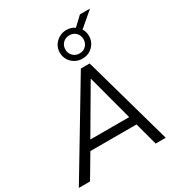

<svg xmlns="http://www.w3.org/2000/svg" viewBox="-254 -1176 1218 1322"><g transform="rotate(-30 355.0 -515.5)"><path d="M-19 0 404 -705H474L672 0H592L539 -197L571 -180H145L186 -196L70 0ZM427 -609 208 -235 186 -249H552L529 -234L429 -609ZM449 -758Q417 -758 390.5 -773Q364 -788 348.5 -814Q333 -840 333 -871Q333 -904 348.5 -929Q364 -954 390.5 -969.5Q417 -985 449 -985Q468 -985 484.5 -980Q501 -975 515 -965L585 -1031H665L548 -931Q557 -919 561 -903.5Q565 -888 565 -871Q565 -840 549.5 -814Q534 -788 508 -773Q482 -758 449 -758ZM449 -799Q481 -799 501 -820Q521 -841 521 -871Q521 -902 501 -922.5Q481 -943 449 -943Q418 -943 397.5 -922.5Q377 -902 377 -871Q377 -841 397.5 -820Q418 -799 449 -799Z"/></g></svg>

Font: Nunito Sans 12pt ExtraLight 12pt
Style: Italic
Weight: 400
Italic angle: -9°
Version: Version 3.101;gftools[0.9.27]